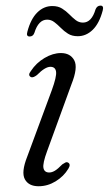

<svg xmlns="http://www.w3.org/2000/svg" viewBox="-20 -655 387 684"><path d="M155.5 -40.5Q165 -40.5 175.5 -46.8Q186 -53 202 -69.5Q208 -73.5 213 -76Q218 -78.5 223 -75.5Q233 -69.5 223.5 -54Q207 -26.5 178.2 -9Q149.5 8.5 117.5 8.5Q82 8.5 68.5 -16.5Q55 -41.5 77 -97L164.5 -333.5Q182 -381.5 179.8 -399.2Q177.5 -417 159.5 -417Q140.5 -417 111.5 -387.5Q105.5 -383 100.2 -380.8Q95 -378.5 90 -380.5Q78 -387 90 -402Q109 -431 138.8 -448.5Q168.5 -466 197 -466Q230.5 -466 244.5 -440.2Q258.5 -414.5 234.5 -354.5L148 -117Q131.5 -72.5 134.8 -56.5Q138 -40.5 155.5 -40.5ZM257 -526Q236.5 -526 222.2 -535Q208 -544 196.5 -555.8Q185 -567.5 173.5 -576.2Q162 -585 148 -585Q117 -585 102.5 -538Q98 -525 85.5 -525Q72.5 -525 77.5 -542Q89.5 -587.5 112.8 -610.5Q136 -633.5 166.5 -633.5Q187 -633.5 201.2 -624.5Q215.5 -615.5 226.8 -604Q238 -592.5 249.5 -583.5Q261 -574.5 275.5 -574.5Q306.5 -574.5 320.5 -622Q326 -635 338 -635Q350.5 -635 346 -618Q334 -572 310.5 -549Q287 -526 257 -526Z"/></svg>

Font: Fraunces 9pt S000 Light
Style: Italic
Weight: 300
Italic angle: -16°
Version: Version 1.000; ttfautohint (v1.8.3)